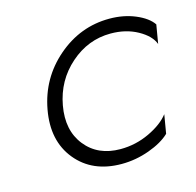

<svg xmlns="http://www.w3.org/2000/svg" viewBox="-78 -551 656 642"><g transform="rotate(-15 250.0 -230.0)"><path d="M277 -39Q330 -39 377.5 -61.5Q425 -84 448 -114L437 -49Q411 -24 364 -7Q317 10 268 10Q167 10 111.5 -58Q56 -126 75 -230Q94 -334 173 -402Q252 -470 353 -470Q402 -470 442.5 -453Q483 -436 500 -411L489 -346Q478 -376 437.5 -398.5Q397 -421 344 -421Q266 -421 204.5 -367Q143 -313 128 -230Q113 -147 156 -93Q199 -39 277 -39Z"/></g></svg>

Font: Renner* Light
Style: Light Italic
Weight: 300
Italic angle: -10°
Version: Version 003.000 ; ttfautohint (v0.97) -l 8 -r 50 -G 200 -x 1